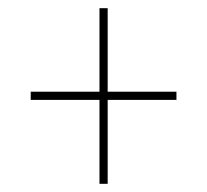

<svg xmlns="http://www.w3.org/2000/svg" viewBox="-20 -592 505 469"><path d="M223 -143H243V-348H411V-368H243V-572H223V-368H55V-348H223Z"/></svg>

Font: Noto Serif Display Condensed ExtraBold
Style: Regular
Weight: 800
Width: 3
Designer: Monotype Design Team
Foundry: Monotype Imaging Inc.
Version: Version 2.009